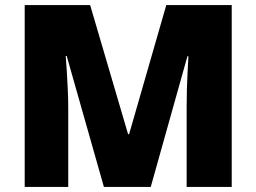

<svg xmlns="http://www.w3.org/2000/svg" viewBox="-20 -827 1007 754"><path d="M388 -93 242 -607H238Q240 -587 242 -553Q244 -519 246 -479.5Q248 -440 248 -403V-93H77V-807H334L483 -300H487L633 -807H890V-93H713V-406Q713 -440 714 -478.5Q715 -517 717 -551.5Q719 -586 720 -606H716L572 -93Z"/></svg>

Font: Noto Sans Kannada UI Black
Style: Regular
Weight: 900
Designer: Jelle Bosma - Monotype Design Team
Foundry: Monotype Imaging Inc.
Version: Version 2.005; ttfautohint (v1.8.4.7-5d5b)